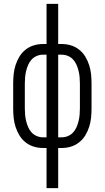

<svg xmlns="http://www.w3.org/2000/svg" viewBox="-20 -755 540 990"><path d="M220 215V8H201Q177 8 154 1Q131 -6 112 -21Q93 -36 80.5 -56.5Q68 -77 60.5 -100Q53 -123 50.5 -147Q48 -171 48 -195V-325Q48 -349 50.5 -373Q53 -397 60.5 -420Q68 -443 80.5 -463.5Q93 -484 112 -499Q131 -514 154 -521Q177 -528 201 -528H220V-735H280V-528H299Q323 -528 346 -521Q369 -514 388 -499Q407 -484 419.5 -463.5Q432 -443 439.5 -420Q447 -397 449.5 -373Q452 -349 452 -325V-195Q452 -171 449.5 -147Q447 -123 439.5 -100Q432 -77 419.5 -56.5Q407 -36 388 -21Q369 -6 346 1Q323 8 299 8H280V215ZM220 -47V-473H201Q185 -473 169.5 -466.5Q154 -460 143 -448Q132 -436 125.5 -421Q119 -406 115 -390Q111 -374 109.5 -357.5Q108 -341 108 -325V-195Q108 -179 109.5 -162.5Q111 -146 115 -130Q119 -114 125.5 -99Q132 -84 143 -72Q154 -60 169.5 -53.5Q185 -47 201 -47ZM280 -47H299Q315 -47 330.5 -53.5Q346 -60 357 -72Q368 -84 374.5 -99Q381 -114 385 -130Q389 -146 390.5 -162.5Q392 -179 392 -195V-325Q392 -341 390.5 -357.5Q389 -374 385 -390Q381 -406 374.5 -421Q368 -436 357 -448Q346 -460 330.5 -466.5Q315 -473 299 -473H280Z"/></svg>

Font: Iosevka SS18 Light
Style: Regular
Weight: 300
Monospace: yes
Designer: Belleve Invis
Foundry: Belleve Invis
Version: Version 25.1.1; ttfautohint (v1.8.4)